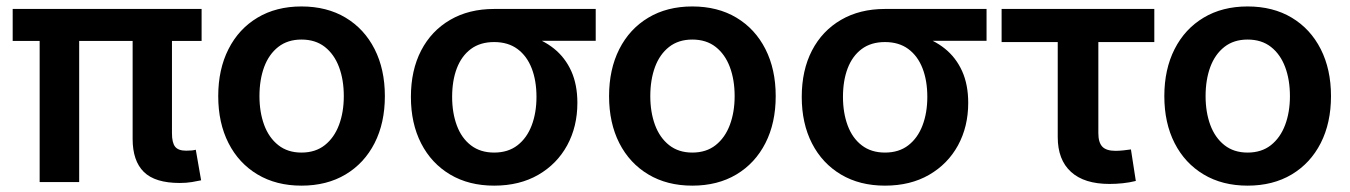

<svg xmlns="http://www.w3.org/2000/svg" viewBox="-20 -567 4206 598"><path d="M540 2.9Q462.9 2.9 428 -31.5Q393.1 -65.9 393.1 -134.3V-509.8H515.6V-151.9Q515.6 -122.6 525.4 -110.1Q535.2 -97.7 559.6 -97.7Q570.8 -97.7 577.4 -98.4Q584 -99.1 589.8 -100.6L606.4 -5.4Q595.2 -2.9 577.9 0Q560.5 2.9 540 2.9ZM103.5 0V-509.8H226.6V0ZM19.5 -439.5V-539.1H607.9V-439.5Z M918.9 11.2Q840.3 11.2 782 -23.7Q723.6 -58.6 691.7 -121.3Q659.7 -184.1 659.7 -267.6Q659.7 -351.1 691.7 -414.1Q723.6 -477.1 782 -512Q840.3 -546.9 918.9 -546.9Q998 -546.9 1056.4 -512Q1114.7 -477.1 1146.7 -414.1Q1178.7 -351.1 1178.7 -267.6Q1178.7 -184.1 1146.7 -121.3Q1114.7 -58.6 1056.4 -23.7Q998 11.2 918.9 11.2ZM918.9 -91.8Q962.4 -91.8 991.7 -115Q1021 -138.2 1035.9 -178Q1050.8 -217.8 1050.8 -267.6Q1050.8 -318.4 1035.9 -358.2Q1021 -397.9 991.7 -420.9Q962.4 -443.8 918.9 -443.8Q876 -443.8 846.7 -420.9Q817.4 -397.9 802.7 -358.2Q788.1 -318.4 788.1 -267.6Q788.1 -217.8 802.7 -178Q817.4 -138.2 846.7 -115Q876 -91.8 918.9 -91.8Z M1519 11.2Q1440.4 11.2 1382.1 -23.4Q1323.7 -58.1 1291.7 -120.4Q1259.8 -182.6 1259.8 -265.1Q1259.8 -348.1 1291.7 -409.7Q1323.7 -471.2 1382.1 -505.1Q1440.4 -539.1 1519 -539.1H1835.4V-439.9H1604L1519 -436Q1475.6 -436 1446.5 -414.3Q1417.5 -392.6 1402.8 -354.2Q1388.2 -315.9 1388.2 -265.1Q1388.2 -215.8 1402.8 -176.3Q1417.5 -136.7 1446.8 -114.3Q1476.1 -91.8 1519 -91.8Q1562.5 -91.8 1591.8 -114.5Q1621.1 -137.2 1636 -176.5Q1650.9 -215.8 1650.9 -265.1Q1650.9 -315.9 1636 -354.2Q1621.1 -392.6 1591.8 -414.3Q1562.5 -436 1519 -436V-471.2Q1575.7 -471.2 1623.3 -457.3Q1670.9 -443.4 1705.6 -415.5Q1740.2 -387.7 1759.3 -345.5Q1778.3 -303.2 1778.3 -246.6Q1778.3 -172.9 1746.6 -114.5Q1714.8 -56.2 1656.5 -22.5Q1598.1 11.2 1519 11.2Z M2136.2 11.2Q2057.6 11.2 1999.3 -23.7Q1940.9 -58.6 1908.9 -121.3Q1877 -184.1 1877 -267.6Q1877 -351.1 1908.9 -414.1Q1940.9 -477.1 1999.3 -512Q2057.6 -546.9 2136.2 -546.9Q2215.3 -546.9 2273.7 -512Q2332 -477.1 2364 -414.1Q2396 -351.1 2396 -267.6Q2396 -184.1 2364 -121.3Q2332 -58.6 2273.7 -23.7Q2215.3 11.2 2136.2 11.2ZM2136.2 -91.8Q2179.7 -91.8 2209 -115Q2238.3 -138.2 2253.2 -178Q2268.1 -217.8 2268.1 -267.6Q2268.1 -318.4 2253.2 -358.2Q2238.3 -397.9 2209 -420.9Q2179.7 -443.8 2136.2 -443.8Q2093.3 -443.8 2064 -420.9Q2034.7 -397.9 2020 -358.2Q2005.4 -318.4 2005.4 -267.6Q2005.4 -217.8 2020 -178Q2034.7 -138.2 2064 -115Q2093.3 -91.8 2136.2 -91.8Z M2736.3 11.2Q2657.7 11.2 2599.4 -23.4Q2541 -58.1 2509 -120.4Q2477.1 -182.6 2477.1 -265.1Q2477.1 -348.1 2509 -409.7Q2541 -471.2 2599.4 -505.1Q2657.7 -539.1 2736.3 -539.1H3052.7V-439.9H2821.3L2736.3 -436Q2692.9 -436 2663.8 -414.3Q2634.8 -392.6 2620.1 -354.2Q2605.5 -315.9 2605.5 -265.1Q2605.5 -215.8 2620.1 -176.3Q2634.8 -136.7 2664.1 -114.3Q2693.4 -91.8 2736.3 -91.8Q2779.8 -91.8 2809.1 -114.5Q2838.4 -137.2 2853.3 -176.5Q2868.2 -215.8 2868.2 -265.1Q2868.2 -315.9 2853.3 -354.2Q2838.4 -392.6 2809.1 -414.3Q2779.8 -436 2736.3 -436V-471.2Q2793 -471.2 2840.6 -457.3Q2888.2 -443.4 2922.9 -415.5Q2957.5 -387.7 2976.6 -345.5Q2995.6 -303.2 2995.6 -246.6Q2995.6 -172.9 2963.9 -114.5Q2932.1 -56.2 2873.8 -22.5Q2815.4 11.2 2736.3 11.2Z M3435.5 5.9Q3356.9 5.9 3315.7 -31.7Q3274.4 -69.3 3274.4 -140.1V-436H3099.6V-539.1H3575.2V-436H3400.9V-152.3Q3400.9 -123.5 3413.1 -110.4Q3425.3 -97.2 3454.6 -97.2Q3464.4 -97.2 3478.5 -98.6Q3492.7 -100.1 3502.4 -101.6L3517.6 -3.4Q3498 1.5 3477.1 3.7Q3456.1 5.9 3435.5 5.9Z M3865.7 11.2Q3787.1 11.2 3728.8 -23.7Q3670.4 -58.6 3638.4 -121.3Q3606.4 -184.1 3606.4 -267.6Q3606.4 -351.1 3638.4 -414.1Q3670.4 -477.1 3728.8 -512Q3787.1 -546.9 3865.7 -546.9Q3944.8 -546.9 4003.2 -512Q4061.5 -477.1 4093.5 -414.1Q4125.5 -351.1 4125.5 -267.6Q4125.5 -184.1 4093.5 -121.3Q4061.5 -58.6 4003.2 -23.7Q3944.8 11.2 3865.7 11.2ZM3865.7 -91.8Q3909.2 -91.8 3938.5 -115Q3967.8 -138.2 3982.7 -178Q3997.6 -217.8 3997.6 -267.6Q3997.6 -318.4 3982.7 -358.2Q3967.8 -397.9 3938.5 -420.9Q3909.2 -443.8 3865.7 -443.8Q3822.8 -443.8 3793.5 -420.9Q3764.2 -397.9 3749.5 -358.2Q3734.9 -318.4 3734.9 -267.6Q3734.9 -217.8 3749.5 -178Q3764.2 -138.2 3793.5 -115Q3822.8 -91.8 3865.7 -91.8Z"/></svg>

Font: Inter 18pt SemiBold
Style: Regular
Weight: 600
Designer: Rasmus Andersson
Foundry: rsms
Version: Version 4.001;git-66647c0bb